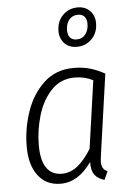

<svg xmlns="http://www.w3.org/2000/svg" viewBox="-57 -862 625 916"><g transform="rotate(-5 255.5 -404.5)"><path d="M454 -494 400 -114Q396 -84 396 -76Q396 -58 402.5 -47Q409 -36 424 -29L406 11Q375 2 359.5 -18.5Q344 -39 345 -80Q281 11 197 11Q128 11 89 -40Q50 -91 50 -179Q50 -262 77 -343.5Q104 -425 161.5 -479.5Q219 -534 306 -534Q348 -534 383 -524Q418 -514 454 -494ZM108 -180Q108 -109 133 -72.5Q158 -36 206 -36Q247 -36 281.5 -63.5Q316 -91 348 -143L394 -467Q355 -488 306 -488Q239 -488 194.5 -441Q150 -394 129 -323Q108 -252 108 -180ZM431 -738Q431 -692 402 -662.5Q373 -633 330 -633Q294 -633 271.5 -656Q249 -679 249 -715Q249 -761 278 -790.5Q307 -820 350 -820Q386 -820 408.5 -797Q431 -774 431 -738ZM290 -716Q290 -693 301 -680.5Q312 -668 332 -668Q359 -668 374.5 -688Q390 -708 390 -738Q390 -761 379 -773Q368 -785 348 -785Q321 -785 305.5 -765.5Q290 -746 290 -716Z"/></g></svg>

Font: Fira Sans Condensed Light
Style: Italic
Weight: 300
Width: 3
Italic angle: -8°
Designer: Carrois Corporate & Edenspiekermann AG
Foundry: Carrois Corporate GbR & Edenspiekermann AG
Version: Version 4.203